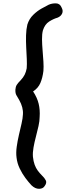

<svg xmlns="http://www.w3.org/2000/svg" viewBox="-20 -792 468 1172"><path d="M74 -245Q75 -262 82 -273.5Q89 -285 106 -302Q122 -319 130.5 -336Q139 -353 143 -375Q145 -399 143.5 -432Q142 -465 140 -502.5Q138 -540 139 -576.5Q140 -613 147 -642Q158 -677 182.5 -701Q207 -725 234 -740Q261 -755 277 -763Q297 -772 321.5 -771.5Q346 -771 356 -746Q367 -726 359 -709Q351 -692 331 -684Q306 -677 280 -660.5Q254 -644 242 -607Q236 -584 236.5 -551.5Q237 -519 240 -484Q243 -449 245 -416Q247 -383 245 -359Q240 -317 226.5 -285.5Q213 -254 182 -234Q207 -196 216 -158.5Q225 -121 222 -78Q222 -54 215 -22.5Q208 9 199 43Q190 77 184.5 108.5Q179 140 181 165Q184 193 191.5 213.5Q199 234 210.5 249.5Q222 265 236 279Q252 294 259.5 309Q267 324 253 343Q243 360 219 360.5Q195 361 172 339Q155 321 135.5 295Q116 269 100.5 237Q85 205 81 170Q77 140 82 104Q87 68 95.5 31.5Q104 -5 111.5 -37.5Q119 -70 120 -94Q123 -136 97 -182Q87 -199 80 -211Q73 -223 74 -245Z"/></svg>

Font: Edu NSW ACT Foundation
Style: Bold
Weight: 700
Version: Version 1.003